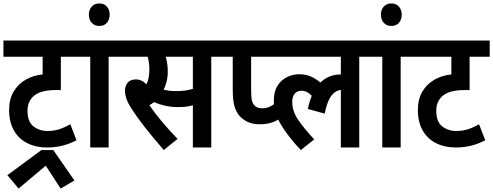

<svg xmlns="http://www.w3.org/2000/svg" viewBox="-20 -858 2869 1117"><path d="M451 -528H334V-334H305Q221 -334 182 -304Q164 -291 152 -268.5Q140 -246 140 -214Q140 -150 174.5 -123Q209 -96 256 -96Q294 -96 324.5 -106Q355 -116 389 -135L425 -42Q385 -21 343 -10.5Q301 0 253 0Q189 0 139 -25Q89 -50 61 -99Q33 -148 33 -218Q33 -281 59.5 -325.5Q86 -370 130.5 -395Q175 -420 228 -425V-528H0V-622H451ZM23 161 221 15H290L413 192L333 239L246 106L88 239Z M612 -528V0H505V-528H438V-622H692V-528Z M497 -773Q497 -801 513.5 -819.5Q530 -838 558 -838Q586 -838 602 -819.5Q618 -801 618 -773Q618 -744 602 -725.5Q586 -707 558 -707Q530 -707 513.5 -725.5Q497 -744 497 -773Z M1209 -528V0H1102V-246Q1081 -239 1059.5 -237Q1038 -235 1014 -235Q974 -235 938 -243.5Q902 -252 876 -264Q864 -254 849 -246Q881 -199 925 -147Q969 -95 1013 -50L933 15Q869 -59 823 -117.5Q777 -176 744 -228Q723 -260 715 -285Q707 -310 707 -331Q707 -356 722 -376Q737 -396 771 -396Q805 -396 832 -367Q849 -403 849 -453Q849 -494 839 -528H679V-622H1289V-528ZM1003 -328Q1032 -328 1055 -331Q1078 -334 1102 -341V-528H944Q949 -511 952.5 -489.5Q956 -468 956 -442Q956 -409 949 -382.5Q942 -356 932 -336Q967 -328 1003 -328Z M1441 -528V-342Q1441 -297 1444.5 -278Q1448 -259 1459 -246Q1474 -228 1505 -228Q1534 -228 1558.5 -242Q1583 -256 1601 -276L1653 -197Q1618 -171 1581 -153Q1544 -135 1492 -135Q1449 -135 1420.5 -149Q1392 -163 1373 -184Q1353 -208 1343.5 -242Q1334 -276 1334 -338V-528H1276V-622H1562V-528Z M1541 -528V-622H2150V-528H2070V0H1963V-335Q1946 -333 1928.5 -321.5Q1911 -310 1895.5 -281Q1880 -252 1869 -197L1771 -224Q1780 -267 1794 -301Q1781 -314 1766.5 -322Q1752 -330 1735 -330Q1707 -330 1693.5 -311.5Q1680 -293 1680 -266Q1680 -213 1712.5 -164Q1745 -115 1808 -47L1730 15Q1658 -61 1615.5 -131.5Q1573 -202 1573 -271Q1573 -326 1595 -360Q1617 -394 1650.5 -410Q1684 -426 1719 -426Q1757 -426 1786 -414Q1815 -402 1844 -378Q1893 -425 1963 -425V-528Z M2311 -528V0H2204V-528H2137V-622H2391V-528Z M2196 -773Q2196 -801 2212.5 -819.5Q2229 -838 2257 -838Q2285 -838 2301 -819.5Q2317 -801 2317 -773Q2317 -744 2301 -725.5Q2285 -707 2257 -707Q2229 -707 2212.5 -725.5Q2196 -744 2196 -773Z M2829 -528H2712V-334H2683Q2599 -334 2560 -304Q2542 -291 2530 -268.5Q2518 -246 2518 -214Q2518 -150 2552.5 -123Q2587 -96 2634 -96Q2672 -96 2702.5 -106Q2733 -116 2767 -135L2803 -42Q2763 -21 2721 -10.5Q2679 0 2631 0Q2567 0 2517 -25Q2467 -50 2439 -99Q2411 -148 2411 -218Q2411 -281 2437.5 -325.5Q2464 -370 2508.5 -395Q2553 -420 2606 -425V-528H2378V-622H2829Z"/></svg>

Font: Noto Sans Condensed SemiBold
Style: Italic
Weight: 600
Width: 3
Italic angle: -12°
Designer: Monotype Design Team
Foundry: Monotype Imaging Inc.
Version: Version 2.013; ttfautohint (v1.8.4.7-5d5b)